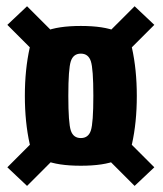

<svg xmlns="http://www.w3.org/2000/svg" viewBox="-20 -625 520 614"><path d="M238.5 -95Q386.5 -95 402 -164.2Q417.5 -233.5 417.5 -318Q417.5 -402 402 -472Q386.5 -542 238.5 -542Q90.5 -542 75 -472.2Q59.5 -402.5 59.5 -318.5Q59.5 -234 75 -164.5Q90.5 -95 238.5 -95ZM66.5 -30.5 194.5 -158.5 131.5 -218 3.5 -90ZM410.5 -30.5 473.5 -90 345.5 -218 282.5 -158.5ZM238.5 -183.5Q214.5 -183.5 206.5 -207.5Q198.5 -231.5 198.5 -318.5Q198.5 -405 206.5 -429.2Q214.5 -453.5 238.5 -453.5Q262.5 -453.5 270.5 -429.2Q278.5 -405 278.5 -318.5Q278.5 -231.5 270.5 -207.5Q262.5 -183.5 238.5 -183.5ZM131.5 -417.5 194.5 -477 66.5 -605 3.5 -545.5ZM345.5 -417.5 473.5 -545.5 410.5 -605 282.5 -477Z"/></svg>

Font: Anybody ExtraCondensed
Style: Bold
Weight: 700
Width: 2
Version: Version 1.113;gftools[0.9.25]